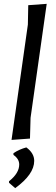

<svg xmlns="http://www.w3.org/2000/svg" viewBox="-20 -724 291 999"><path d="M223 -704 139 -111 136 -3 40 4 125 -596 127 -697ZM117 43Q158 73 158 113Q158 183 59 255L27 227V219Q80 177 80 132Q80 103 50 82V73Q80 53 117 43Z"/></svg>

Font: Alegreya Sans SC Medium
Style: Italic
Weight: 500
Italic angle: -7°
Designer: Juan Pablo del Peral
Foundry: Huerta Tipografica
Version: Version 2.007